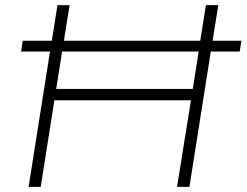

<svg xmlns="http://www.w3.org/2000/svg" viewBox="-20 -725 957 745"><path d="M91 0 174 -525H62L68 -567H181L203 -705H250L228 -567H757L779 -705H827L805 -567H917L910 -525H798L715 0H667L721 -336H191L138 0ZM198 -380H728L751 -525H221Z"/></svg>

Font: Nunito Sans 10pt SemiExpanded ExtraLight
Style: Italic
Weight: 250
Width: 6
Italic angle: -9°
Designer: Vernon Adams
Foundry: Vernon Adams
Version: Version 3.101;gftools[0.9.27]